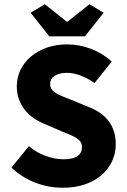

<svg xmlns="http://www.w3.org/2000/svg" viewBox="-20 -872 598 904"><path d="M277 12C434 12 525 -83 525 -192C525 -283 477 -337 396 -369L315 -402C257 -425 216 -438 216 -476C216 -510 247 -529 295 -529C336 -529 381 -512 425 -481L506 -582C450 -634 373 -663 295 -663C157 -663 59 -575 59 -466C59 -372 122 -315 191 -288L274 -252C331 -229 366 -217 366 -179C366 -144 339 -122 280 -122C225 -122 162 -144 116 -184L34 -83C102 -18 189 12 277 12ZM212 -701H380L468 -812L401 -852L298 -770H294L191 -852L124 -812Z"/></svg>

Font: Source Sans Pro
Style: Bold
Weight: 700
Designer: Paul D. Hunt
Foundry: Adobe Systems Incorporated
Version: Version 3.006;hotconv 1.0.111;makeotfexe 2.5.65597